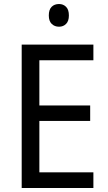

<svg xmlns="http://www.w3.org/2000/svg" viewBox="-20 -936 540 956"><path d="M445 0H88V-714H445V-636H176V-411H429V-334H176V-78H445ZM274 -916Q295 -916 309 -902Q323 -888 323 -859Q323 -831 309 -817Q295 -803 274 -803Q252 -803 237.5 -817Q223 -831 223 -859Q223 -888 237 -902Q251 -916 274 -916Z"/></svg>

Font: Noto Sans Telugu SemiCondensed
Style: Regular
Weight: 400
Width: 4
Designer: Jelle Bosma - Monotype Design Team
Foundry: Monotype Imaging Inc.
Version: Version 2.005; ttfautohint (v1.8.4.7-5d5b)